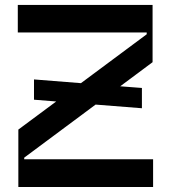

<svg xmlns="http://www.w3.org/2000/svg" viewBox="-20 -747 683 767"><path d="M76.7 -117.2V-110.8H591.6V0H53.3V-229.4L204.5 -341.6L115.8 -348.7V-429.7L303.3 -414.8L566.1 -610.1V-617.2H51.1V-727.3H589.5V-498.6L460.2 -402.3L546.9 -395.6V-314.6L361.9 -329.2Z"/></svg>

Font: Riot Sans
Style: Bold
Weight: 600
Designer: Rasmus Andersson
Foundry: rsms
Version: Version 4.001